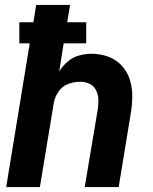

<svg xmlns="http://www.w3.org/2000/svg" viewBox="-20 -755 616 775"><path d="M5 0H141L197 -339Q201 -363 216 -385Q231 -407 255 -416Q279 -425 304 -425Q324 -425 341 -417Q358 -409 367 -392Q376 -375 377 -355.5Q378 -336 375 -316L322 0H459L508 -298Q514 -333 514 -368Q514 -403 503.5 -435Q493 -467 470.5 -491Q448 -515 416 -526.5Q384 -538 349 -538Q324 -538 299 -531Q274 -524 253.5 -506.5Q233 -489 219 -467L237 -580H328V-665H251L263 -735H126L115 -665H58V-580H100Z"/></svg>

Font: Iosevka Sparkle XBdObl
Style: Regular
Weight: 800
Italic angle: -9°
Designer: Belleve Invis
Foundry: Belleve Invis
Version: Version 4.5.0; ttfautohint (v1.8.3)